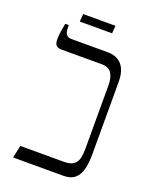

<svg xmlns="http://www.w3.org/2000/svg" viewBox="-136 -791 687 866"><g transform="rotate(20 208.0 -358.0)"><path d="M108 -679H263L266 -716H111ZM35 0H276C336 0 366 -35 366 -137V-484C366 -552 335 -592 274 -592H99C75 -592 67 -608 67 -636V-647H50C44 -617 40 -590 40 -571C40 -544 48 -532 74 -532H269C305 -532 328 -509 328 -454V-147C328 -86 312 -60 256 -60H48Z"/></g></svg>

Font: Noto Serif Hebrew Condensed Light
Style: Regular
Weight: 300
Width: 3
Designer: Monotype Design Team
Foundry: Monotype Imaging Inc.
Version: Version 2.004